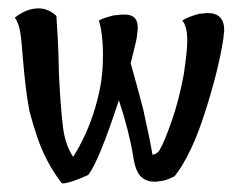

<svg xmlns="http://www.w3.org/2000/svg" viewBox="-20 -416 557 447"><path d="M66.4 -97.7Q56.6 -127 48.8 -156.2Q40 -199.2 33.2 -281.2Q30.3 -322.3 26.9 -342.3Q23.4 -362.3 14.6 -375Q42 -396.5 69.3 -396.5Q92.8 -396.5 111.3 -378.9L114.3 -330.1L116.2 -286.1L117.2 -244.1Q121.1 -164.1 126.5 -121.1Q131.8 -78.1 150.4 -50.8Q195.3 -122.1 212.9 -210.9Q219.7 -245.1 219.7 -288.1Q219.7 -314.5 216.8 -336.4Q213.9 -358.4 210 -368.2Q216.8 -372.1 226.1 -375Q235.4 -377.9 243.2 -379.9L259.8 -381.8Q281.2 -383.8 291 -376.5Q300.8 -369.1 300.8 -350.6Q299.8 -340.8 298.8 -331.1Q297.9 -322.3 284.2 -268.6L297.9 -219.7L313.5 -161.1Q330.1 -85.9 335 -55.7Q347.7 -57.6 353.5 -70.3Q364.3 -89.8 380.4 -136.2Q396.5 -182.6 407.2 -239.3Q416 -294.9 416 -322.3Q416 -354.5 404.3 -368.2Q418 -377 443.4 -383.8Q453.1 -384.8 462.9 -385.7Q502 -385.7 502 -345.7Q501 -335.9 500 -326.2Q489.3 -254.9 457.5 -155.3Q425.8 -55.7 386.7 -5.9Q366.2 4.9 351.6 5.9Q341.8 7.8 337.9 6.8Q319.3 6.8 307.1 -5.9Q294.9 -18.6 290 -52.7Q280.3 -111.3 256.8 -182.6Q210 -40 185.5 -8.8Q153.3 5.9 138.7 8.8Q128.9 11.7 124 10.7Q86.9 -37.1 66.4 -97.7Z"/></svg>

Font: BKP Parklife Display
Style: Regular
Weight: 400
Designer: Font Diner, Inc.; LA MECHKY PLUS GmbH
Foundry: Font Diner, Inc.; LA MECHKY PLUS GmbH
Version: Version 1.007